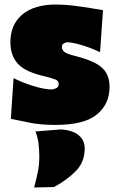

<svg xmlns="http://www.w3.org/2000/svg" viewBox="-20 -537 518 850"><path d="M226 16Q157 16 108.2 5.5Q59.5 -5 28 -11L40 -191Q80 -171 128.5 -156Q177 -141 210 -141Q222 -142.5 231 -147.8Q240 -153 240 -165Q240 -179.5 223.2 -186Q206.5 -192.5 162 -203Q86.5 -222 56.2 -258Q26 -294 26 -350Q26 -428 78.5 -472.5Q131 -517 229 -517Q263.5 -517 303.5 -512.2Q343.5 -507.5 379 -501.5Q414.5 -495.5 436 -492L423 -306Q376 -328 336 -339Q296 -350 277 -350Q268 -348.5 261 -343.8Q254 -339 254 -329Q254 -316.5 264.8 -307.5Q275.5 -298.5 310 -290Q369.5 -275 403.2 -256.8Q437 -238.5 451 -213.2Q465 -188 465 -152Q465 -76.5 409 -30.2Q353 16 226 16ZM131 293Q141.5 254.5 147.8 222.8Q154 191 154 156Q154 128 150.8 100.2Q147.5 72.5 137 45L249 36Q301 39 328 61.5Q355 84 355 120Q355 180 316.2 219.8Q277.5 259.5 219 291Z"/></svg>

Font: Commissioner Flair Black
Style: Regular
Weight: 900
Designer: Kostas Bartsokas
Foundry: Kostas Bartsokas
Version: Version 1.000; ttfautohint (v1.8.3)